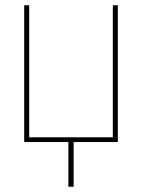

<svg xmlns="http://www.w3.org/2000/svg" viewBox="-20 -540 540 730"><path d="M240 170V0H72V-520H91V-18H409V-520H428V0H260V170Z"/></svg>

Font: Iosevka Term Curly Thin
Style: Regular
Weight: 100
Designer: Belleve Invis
Foundry: Belleve Invis
Version: Version 32.3.0